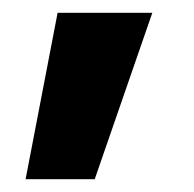

<svg xmlns="http://www.w3.org/2000/svg" viewBox="-20 -157 303 300"><path d="M20 123 70 -137H218L128 123Z"/></svg>

Font: Titillium-CLs Web
Style: CLs-Bold
Weight: 700
Version: Version 1.002;PS 57.000;hotconv 1.0.70;makeotf.lib2.5.55311